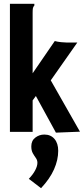

<svg xmlns="http://www.w3.org/2000/svg" viewBox="-20 -691 440 1006"><path d="M168 -188 151 -165V0H32V-671H160V-662Q154 -656 152.5 -648.5Q151 -641 151 -625V-307L267 -476Q281 -472 300.5 -470Q320 -468 332 -468H385L246 -270L399 -1L273 4ZM195 295 131 246Q153 223 164.5 201Q176 179 176 162Q176 148 168 137Q160 126 152 112Q144 98 144 76Q144 46 165 30Q186 14 212 14Q246 14 265.5 37Q285 60 285 99Q285 147 263 196.5Q241 246 195 295Z"/></svg>

Font: Inconsolata Condensed Black
Style: Regular
Weight: 900
Width: 3
Monospace: yes
Designer: Raph Levien, Cyreal, Brenton Simpson
Foundry: Raph Levien, Cyreal, Google
Version: Version 3.001; ttfautohint (v1.8.2.53-6de2)